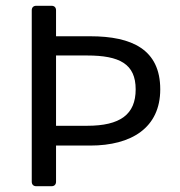

<svg xmlns="http://www.w3.org/2000/svg" viewBox="-20 -644 624 664"><path d="M89.8 -608.4V-15.6C89.8 -5.9 95.7 0 105.5 0H158.2C168 0 173.8 -5.9 173.8 -15.6V-140.6H292C434.6 -140.6 534.2 -202.1 534.2 -335C534.2 -472.7 436.5 -518.6 292 -518.6H173.8V-608.4C173.8 -618.2 168 -624 158.2 -624H105.5C95.7 -624 89.8 -618.2 89.8 -608.4ZM281.2 -209H173.8V-452.1H281.2C393.6 -452.1 449.2 -422.9 449.2 -335C449.2 -248 395.5 -209 281.2 -209Z"/></svg>

Font: Ed Sans Neue
Style: Regular
Weight: 400
Designer: Stephen Hutchings
Version: Version 1.004;PS 001.004;hotconv 1.0.88;makeotf.lib2.5.64775